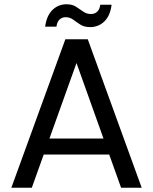

<svg xmlns="http://www.w3.org/2000/svg" viewBox="-20 -876 714 896"><path d="M285 -692.8H389.6L641.2 0H545L315.4 -642.3H358.6L128.5 0H33ZM132.9 -154.7 156.2 -229.4H512.5L536.9 -154.7ZM190.6 -751.5Q197.7 -803.4 224.9 -829.7Q252.1 -856.1 290.7 -856.1Q317.2 -856.1 334.8 -844.7Q352.5 -833.3 368.2 -822Q384 -810.6 404.7 -810.6Q421.5 -810.6 433.2 -821.1Q445 -831.6 448 -853.8H500.7Q494.4 -802.6 467.1 -776.1Q439.8 -749.5 400.2 -749.5Q373.4 -749.5 355.5 -760.9Q337.7 -772.3 322 -784Q306.4 -795.8 286.1 -795.8Q269.9 -795.8 258.1 -785Q246.4 -774.3 243.4 -751.5Z"/></svg>

Font: Poppins Variable
Style: Regular
Weight: 100
Designer: Jonny Pinhorn
Foundry: Indian Type Foundry
Version: Version 6.000